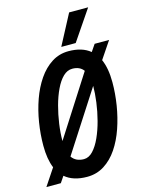

<svg xmlns="http://www.w3.org/2000/svg" viewBox="-150 -1002 832 1092"><g transform="rotate(-15 265.5 -456.0)"><path d="M225 9Q143 9 95 -32L70 5H-15L51 -94Q29 -147 29 -226Q29 -293 40 -361.5Q51 -430 73 -492Q95 -554 128.5 -603Q162 -652 206.5 -680.5Q251 -709 306 -709Q386 -709 433 -670L461 -711H546L478 -610Q502 -556 502 -474Q502 -407 491 -339Q480 -271 458.5 -208.5Q437 -146 404 -97Q371 -48 326 -19.5Q281 9 225 9ZM301 -607Q271 -607 246.5 -583Q222 -559 202.5 -518Q183 -477 169.5 -427Q156 -377 148.5 -324.5Q141 -272 141 -224L367 -577Q345 -607 301 -607ZM233 -93Q262 -93 286.5 -119Q311 -145 330.5 -188Q350 -231 363.5 -282.5Q377 -334 384 -386.5Q391 -439 391 -482L162 -127Q186 -93 233 -93ZM273 -743 367 -921H479L358 -743Z"/></g></svg>

Font: Georama SemiCondensed SemiBold
Style: Italic
Weight: 600
Width: 4
Italic angle: -9°
Designer: Jean-Baptiste Levee
Foundry: Production Type
Version: Version 1.000